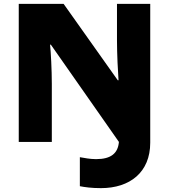

<svg xmlns="http://www.w3.org/2000/svg" viewBox="-20 -734 874 993"><path d="M502 239C652 239 757 157 757 4V-714H585V-525C585 -458 590 -357 593 -319H589L309 -714H77V0H248V-300C248 -373 243 -464 239 -503H243L595 0C590 59 554 89 477 89C444 89 418 83 393 79V229C418 234 454 239 502 239Z"/></svg>

Font: Noto Sans Thai Looped Black
Style: Regular
Weight: 900
Designer: Sasikarn Vongin, Ben Mitchell
Foundry: The Fontpad Ltd
Version: Version 1.001